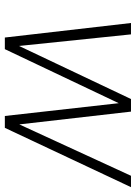

<svg xmlns="http://www.w3.org/2000/svg" viewBox="96 -657 561 793"><g transform="rotate(90 376.5 -260.5)"><path d="M135 0 75 -521H122L170 -57H169L389 -521H441L494 -58H493L706 -521H753L508 0H459L406 -472H407L183 0Z"/></g></svg>

Font: DM Sans 10pt ExtraLight
Style: Italic
Weight: 250
Italic angle: -10°
Version: Version 4.004;gftools[0.9.30]